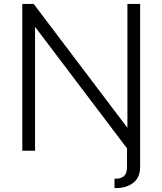

<svg xmlns="http://www.w3.org/2000/svg" viewBox="-20 -770 830 981"><path d="M631 -750H696V84Q696 138 659 165.5Q622 193 565 191V143Q593 145 611 131.5Q629 118 629 84V-12L159 -633V0H94V-750H152L631 -117Z"/></svg>

Font: Orkney Light
Style: Regular
Weight: 300
Designer: Samuel Oakes and Alfredo Marco Pradil
Foundry: Alfredo Marco Pradil
Version: 1.0; ttfautohint (v1.5)